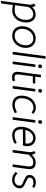

<svg xmlns="http://www.w3.org/2000/svg" viewBox="1587 -2356 1026 4246"><g transform="rotate(90 2100.0 -233.0)"><path d="M475 -300Q475 -283 471 -249Q456 -133 384.5 -61.5Q313 10 203 10Q176 10 88 -3L52 260H-3L78 -354Q81 -374 81 -390Q81 -441 53 -469L95 -507Q110 -495 122.5 -474Q135 -453 139 -429Q190 -508 294 -508Q382 -508 428.5 -450Q475 -392 475 -300ZM413 -250Q416 -274 416 -296Q416 -367 385 -410.5Q354 -454 295 -454Q238 -454 189.5 -418Q141 -382 129 -326L92 -53Q180 -44 200 -44Q292 -44 346.5 -99.5Q401 -155 413 -250Z M557 -207Q557 -228 560 -252Q569 -327 607 -385.5Q645 -444 702.5 -477Q760 -510 828 -510Q890 -510 937 -482Q984 -454 1010 -404.5Q1036 -355 1036 -290Q1036 -270 1033 -247Q1023 -172 985.5 -113.5Q948 -55 890.5 -22.5Q833 10 765 10Q702 10 655 -17Q608 -44 582.5 -93.5Q557 -143 557 -207ZM976 -253Q979 -273 979 -291Q979 -366 938 -411Q897 -456 827 -456Q773 -456 728 -429Q683 -402 654 -354.5Q625 -307 617 -246Q614 -227 614 -208Q614 -133 655 -88.5Q696 -44 767 -44Q848 -44 905.5 -102Q963 -160 976 -253Z M1219 -726H1277L1181 0H1123Z M1402 -501H1460L1394 0H1336ZM1402 -603Q1402 -623 1415 -636.5Q1428 -650 1446 -650Q1463 -650 1474 -639Q1485 -628 1485 -611Q1485 -592 1471.5 -578.5Q1458 -565 1440 -565Q1424 -565 1413 -576Q1402 -587 1402 -603Z M1565 -105Q1565 -124 1568 -146L1631 -625H1689L1673 -500H1825L1818 -446H1665L1625 -142Q1623 -120 1623 -113Q1623 -68 1641.5 -54Q1660 -40 1689 -40Q1709 -40 1723.5 -43Q1738 -46 1756 -56L1779 -8Q1742 14 1688 14Q1627 14 1596 -15Q1565 -44 1565 -105Z M1944 -501H2002L1936 0H1878ZM1944 -603Q1944 -623 1957 -636.5Q1970 -650 1988 -650Q2005 -650 2016 -639Q2027 -628 2027 -611Q2027 -592 2013.5 -578.5Q2000 -565 1982 -565Q1966 -565 1955 -576Q1944 -587 1944 -603Z M2092 -196Q2092 -221 2095 -246Q2105 -326 2142 -386.5Q2179 -447 2236 -480Q2293 -513 2362 -513Q2402 -513 2433.5 -498.5Q2465 -484 2498 -451L2456 -417Q2437 -440 2415 -449.5Q2393 -459 2360 -459Q2278 -459 2221.5 -398.5Q2165 -338 2152 -237Q2149 -216 2149 -196Q2149 -124 2187 -85.5Q2225 -47 2298 -47Q2368 -47 2458 -95L2481 -51Q2438 -23 2388 -8Q2338 7 2291 7Q2197 7 2144.5 -47Q2092 -101 2092 -196Z M2633 -501H2691L2625 0H2567ZM2633 -603Q2633 -623 2646 -636.5Q2659 -650 2677 -650Q2694 -650 2705 -639Q2716 -628 2716 -611Q2716 -592 2702.5 -578.5Q2689 -565 2671 -565Q2655 -565 2644 -576Q2633 -587 2633 -603Z M2837 -184Q2837 -125 2866 -84Q2895 -43 2973 -43Q3016 -43 3052.5 -54.5Q3089 -66 3135 -91L3157 -47Q3115 -20 3066 -4.5Q3017 11 2968 11Q2877 11 2828.5 -43Q2780 -97 2780 -189Q2780 -212 2783 -237Q2792 -307 2825 -369Q2858 -431 2911.5 -469.5Q2965 -508 3032 -508Q3084 -508 3124.5 -484.5Q3165 -461 3188 -419.5Q3211 -378 3211 -326Q3211 -317 3209 -297Q3206 -276 3200 -252Q3199 -246 3195 -227H2840Q2837 -191 2837 -184ZM3148 -285 3152 -306Q3153 -313 3153 -327Q3153 -382 3118 -418Q3083 -454 3029 -454Q2969 -454 2920 -408.5Q2871 -363 2850 -281Z M3342 -391Q3342 -441 3315 -472L3355 -507Q3375 -491 3385.5 -467.5Q3396 -444 3397 -418Q3436 -465 3478.5 -487.5Q3521 -510 3576 -510Q3643 -510 3680.5 -476Q3718 -442 3718 -378Q3718 -357 3716 -345L3668 0H3611L3657 -338Q3659 -360 3659 -368Q3659 -456 3569 -456Q3519 -456 3481 -431Q3443 -406 3398 -353L3350 0H3292L3339 -355Q3342 -373 3342 -391Z M3777 -67 3813 -105Q3845 -75 3878.5 -58.5Q3912 -42 3954 -42Q4012 -42 4047 -72.5Q4082 -103 4082 -154Q4082 -176 4070 -190.5Q4058 -205 4039.5 -214.5Q4021 -224 3972 -247Q3927 -267 3901.5 -281.5Q3876 -296 3861 -317Q3846 -338 3846 -368Q3846 -380 3847 -386Q3854 -444 3898.5 -478.5Q3943 -513 4010 -513Q4046 -513 4079.5 -502.5Q4113 -492 4135 -473L4107 -432Q4069 -459 4011 -459Q3961 -459 3933 -437Q3905 -415 3905 -376Q3905 -356 3917 -342.5Q3929 -329 3945.5 -320.5Q3962 -312 4007 -291Q4078 -260 4109.5 -232.5Q4141 -205 4141 -158Q4141 -144 4140 -137Q4131 -69 4079.5 -28.5Q4028 12 3951 12Q3897 12 3855 -9Q3813 -30 3777 -67Z"/></g></svg>

Font: Bellota Text
Style: Italic
Weight: 400
Italic angle: -7.5°
Designer: Kemie Guaida
Foundry: Kemie Guaida
Version: Version 4.001